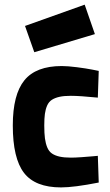

<svg xmlns="http://www.w3.org/2000/svg" viewBox="-20 -796 476 828"><path d="M246.1 -511.2Q272 -511.2 311.8 -506.1Q351.6 -501 378.9 -495.6L405.8 -490.2L401.9 -375Q323.2 -382.8 285.2 -382.8Q255.9 -382.8 236.3 -378.4Q216.8 -374 203.6 -365.5Q190.4 -356.9 183.3 -340.8Q176.3 -324.7 173.6 -304.9Q170.9 -285.2 170.9 -254.9Q170.9 -221.2 173.8 -199.2Q176.8 -177.2 183.8 -160.2Q190.9 -143.1 204.1 -134Q217.3 -125 237.1 -120.6Q256.8 -116.2 286.1 -116.2Q303.2 -116.2 332 -118.2Q360.8 -120.1 381.3 -122.1L401.9 -124L405.8 -8.8Q299.3 12.2 243.2 12.2Q131.8 12.2 83.5 -50.5Q35.2 -113.3 35.2 -254.9Q35.2 -388.2 85.2 -449.7Q135.3 -511.2 246.1 -511.2ZM87.9 -684.1 345.2 -775.9 389.2 -648.9 127.9 -570.8Z"/></svg>

Font: TitilliumText25L
Style: 999 wt
Weight: 900
Designer: Accademia di Belle Arti di Urbino and others
Foundry: Accademia di Belle Arti di Urbino and others.
Version: Version 25.000